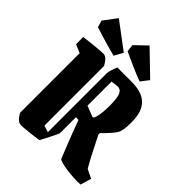

<svg xmlns="http://www.w3.org/2000/svg" viewBox="-237 -975 1117 1117"><g transform="rotate(45 321.0 -416.5)"><path d="M437 -16Q420 -58 395.5 -120Q371 -182 348 -246Q342 -246 336.5 -246.5Q331 -247 326 -248V-119Q326 -113 318.5 -97.5Q311 -82 301 -62L270 -2Q245 1 213.5 5Q182 9 156 11Q130 13 124 11Q108 7 94.5 -10.5Q81 -28 78 -36V-526L26 -548V-607Q45 -610 69.5 -612.5Q94 -615 119 -617.5Q144 -620 162 -621Q180 -622 186 -621Q202 -616 215 -598.5Q228 -581 231 -573V-83L272 -70V-556Q272 -564 277.5 -582.5Q283 -601 291 -622H413Q459 -622 496 -607.5Q533 -593 554.5 -556.5Q576 -520 576 -454Q576 -435 574.5 -413.5Q573 -392 567 -374Q564 -361 540 -333Q516 -305 490 -280V-268Q515 -217 542 -165Q569 -113 587 -83L642 -56L622 11Q596 13 565 11Q534 9 506 5Q478 1 459 -4.5Q440 -10 437 -16ZM394 -316Q403 -313 410.5 -347.5Q418 -382 418 -433Q418 -501 405 -525Q392 -549 363 -545L326 -540V-342ZM441 -656Q400 -671 352 -692.5Q304 -714 267 -731L262 -776L334 -845L479 -705ZM228 -655Q186 -665 135 -680.5Q84 -696 46 -708L34 -750L95 -831L258 -709Z"/></g></svg>

Font: Grenze Gotisch ExtraBold
Style: Regular
Weight: 800
Designer: Renata Polastri
Foundry: Omnibus-Type
Version: Version 1.001